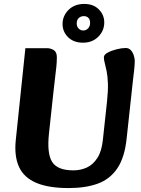

<svg xmlns="http://www.w3.org/2000/svg" viewBox="-20 -940 715 976"><path d="M329 16Q227 16 164.5 -10.5Q102 -37 77 -91Q52 -145 60 -226L109 -695H220Q237 -695 253 -685.5Q269 -676 269 -649Q269 -625 266.5 -601Q264 -577 260 -545Q256 -513 251 -466L229 -262Q218 -160 245 -117Q272 -74 353 -74Q390 -74 421.5 -88.5Q453 -103 475 -137Q497 -171 503 -230L524 -424Q530 -480 528.5 -517Q527 -554 522 -578.5Q517 -603 512.5 -619.5Q508 -636 508 -649Q508 -662 527.5 -672.5Q547 -683 573 -689.5Q599 -696 619 -696Q635 -696 645 -685Q655 -674 660 -658.5Q665 -643 665 -630Q665 -613 662 -584.5Q659 -556 655 -524L624 -238Q614 -140 576.5 -84.5Q539 -29 477 -6.5Q415 16 329 16ZM402 -723Q354.3 -723 326.2 -750.8Q298 -778.7 298 -818Q298 -859.2 328.3 -889.6Q358.6 -920 408.4 -920Q455 -920 482.5 -892.1Q510 -864.3 510 -826Q510 -783.7 479.8 -753.4Q449.5 -723 402 -723ZM403 -785Q417.7 -785 427.8 -795.8Q438 -806.6 438 -824Q438 -841 429.1 -849.5Q420.2 -858 406.4 -858Q391 -858 380.5 -848.6Q370 -839.2 370 -820.5Q370 -805 379.7 -795Q389.3 -785 403 -785Z"/></svg>

Font: Alkatra
Style: Regular
Weight: 400
Designer: Suman Bhandary
Version: Version 1.100;gftools[0.9.22]